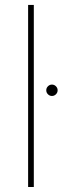

<svg xmlns="http://www.w3.org/2000/svg" viewBox="-20 -747 259 767"><path d="M115.1 -727.3V0H92.3V-727.3ZM187.5 -409.1Q196.7 -409.1 203.5 -402.3Q210.2 -395.6 210.2 -386.4Q210.2 -377.1 203.5 -370.4Q196.7 -363.6 187.5 -363.6Q178.3 -363.6 171.5 -370.4Q164.8 -377.1 164.8 -386.4Q164.8 -395.6 171.5 -402.3Q178.3 -409.1 187.5 -409.1Z"/></svg>

Font: Inter P Thin
Style: Regular
Weight: 100
Designer: Rasmus Andersson
Foundry: rsms
Version: Version 3.018;git-588b23468